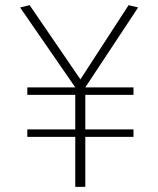

<svg xmlns="http://www.w3.org/2000/svg" viewBox="-20 -725 614 745"><path d="M86 -357V-386H272L58 -696L95 -705L292 -417L479 -705L516 -696L311 -386H498V-357H311V-223H498V-194H311V0H272V-194H86V-223H272V-357Z"/></svg>

Font: Georama ExtraLight
Style: Regular
Weight: 250
Version: Version 1.001